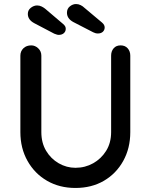

<svg xmlns="http://www.w3.org/2000/svg" viewBox="-20 -926 748 952"><path d="M578 -701Q600 -701 613 -686.5Q626 -672 626 -650V-271Q626 -191 591 -128Q556 -65 495 -29.5Q434 6 354 6Q275 6 213.5 -29.5Q152 -65 116.5 -128Q81 -191 81 -271V-650Q81 -672 96 -686.5Q111 -701 135 -701Q154 -701 169.5 -686.5Q185 -672 185 -650V-271Q185 -218 208.5 -178.5Q232 -139 271 -116.5Q310 -94 354 -94Q402 -94 442 -116.5Q482 -139 506.5 -178.5Q531 -218 531 -271V-650Q531 -672 543.5 -686.5Q556 -701 578 -701ZM271 -753Q266 -753 260.5 -755Q255 -757 249 -759L150 -811Q118 -828 118 -857Q118 -876 133 -887.5Q148 -899 164 -899Q176 -899 187 -893.5Q198 -888 206 -881L293 -807Q300 -801 303 -795.5Q306 -790 306 -783Q306 -770 296.5 -761.5Q287 -753 271 -753ZM465 -760Q459 -760 453.5 -761.5Q448 -763 442 -766L343 -817Q312 -834 312 -863Q312 -883 326.5 -894.5Q341 -906 357 -906Q369 -906 380 -900.5Q391 -895 399 -887L486 -814Q493 -808 496 -802Q499 -796 499 -790Q499 -777 490 -768.5Q481 -760 465 -760Z"/></svg>

Font: Quicksand Light SemiBold
Style: Regular
Weight: 600
Version: Version 3.006